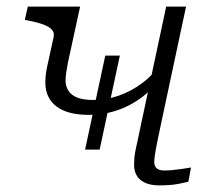

<svg xmlns="http://www.w3.org/2000/svg" viewBox="-20 -557 644 580"><path d="M237 -105 298 -389H342L281 -105ZM185 -367Q182 -351 180 -337.5Q178 -324 178 -314Q178 -296 187 -282.5Q196 -269 214 -262Q232 -255 262 -255Q301 -255 338.5 -268Q376 -281 409 -305.5Q442 -330 465 -365L482 -343Q455 -301 418.5 -271Q382 -241 339 -225.5Q296 -210 248 -210Q184 -210 150.5 -235.5Q117 -261 117 -308Q117 -320 118.5 -333Q120 -346 124 -363L142 -445Q145 -458 137 -467Q129 -476 112 -482.5Q95 -489 70 -494L55 -497L64 -537H222ZM446 -67Q446 -55 453.5 -48.5Q461 -42 476 -42Q490 -42 504 -43.5Q518 -45 531.5 -47Q545 -49 557 -51L549 -8Q536 -5 521.5 -2Q507 1 491.5 2Q476 3 461 3Q425 3 405 -13Q385 -29 385 -60Q385 -69 386 -80.5Q387 -92 390 -106Q393 -120 397 -138.5Q401 -157 406 -181L482 -537H542L466 -181Q459 -148 454.5 -125.5Q450 -103 448 -89Q446 -75 446 -67Z"/></svg>

Font: Roboto Serif ExtraLight
Style: Italic
Weight: 250
Italic angle: -10°
Designer: Greg Gazdowicz
Foundry: Commercial Type
Version: Version 1.008